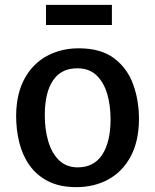

<svg xmlns="http://www.w3.org/2000/svg" viewBox="-20 -763 639 791"><path d="M294.5 8Q226.5 8 179 -16Q131.5 -40 102 -81.5Q72.5 -123 59.2 -176.8Q46 -230.5 46.5 -290Q48 -379.5 82 -440.5Q116 -501.5 174 -532.8Q232 -564 304.5 -564Q395.5 -564 450.2 -522.8Q505 -481.5 529.2 -413.8Q553.5 -346 552.5 -267Q551 -177.5 517.2 -116.2Q483.5 -55 425.8 -23.5Q368 8 294.5 8ZM297.5 -73.5Q366 -72.5 400.8 -125.2Q435.5 -178 435.5 -271.5Q435.5 -329.5 421.5 -376.8Q407.5 -424 377.8 -452.5Q348 -481 301.5 -481.5Q233.5 -483 199 -432.5Q164.5 -382 164.5 -288.5Q164.5 -230.5 178.5 -182Q192.5 -133.5 222 -104Q251.5 -74.5 297.5 -73.5ZM169.5 -660V-743H441V-660Z"/></svg>

Font: Tracken
Style: Regular
Weight: 400
Designer: Eben Sorkin
Foundry: Eben Sorkin
Version: Version 2.001